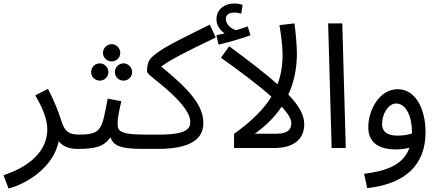

<svg xmlns="http://www.w3.org/2000/svg" viewBox="-45 -848 2513 1100"><path d="M4 232C104 207 263 111 291 -39C312 -13 345 5 396 5C425 5 446 -16 446 -38C446 -59 434 -77 406 -77C354 -77 326 -93 308 -151C293 -200 267 -268 230 -339L157 -302C192 -242 226 -172 226 -107C226 -15 169 91 -25 156Z M595 -496C622 -496 644 -518 644 -545C644 -572 622 -595 595 -595C567 -595 545 -572 545 -545C545 -518 567 -496 595 -496ZM527 -386C554 -386 576 -408 576 -435C576 -462 554 -485 527 -485C499 -485 477 -462 477 -435C477 -408 499 -386 527 -386ZM663 -386C690 -386 712 -408 712 -435C712 -462 690 -485 663 -485C635 -485 613 -462 613 -435C613 -408 635 -386 663 -386ZM396 5C499 5 549 -6 588 -61C603 -17 639 5 769 5C798 5 819 -16 819 -38C819 -59 807 -77 779 -77C624 -77 629 -107 629 -147C629 -179 642 -232 650 -268L572 -283C538 -106 539 -77 406 -77Z M769 5H860C1094 5 1120 -85 1120 -144C1120 -247 1034 -340 878 -467C942 -511 1009 -546 1191 -633L1157 -707C986 -621 871 -570 818 -513C804 -498 797 -469 797 -439C797 -421 881 -369 956 -294C1028 -222 1045 -180 1045 -149C1045 -115 1029 -77 873 -77H779Z M1207 -592C1262 -605 1341 -628 1390 -646L1374 -697C1355 -689 1332 -682 1307 -675C1282 -682 1249 -706 1249 -740C1249 -763 1267 -776 1298 -776C1312 -776 1324 -773 1337 -770L1345 -820C1330 -825 1312 -828 1298 -828C1244 -828 1195 -797 1195 -737C1195 -704 1216 -674 1242 -657C1228 -654 1214 -651 1195 -646ZM1574 -536C1574 -474 1565 -418 1545 -365C1478 -425 1387 -495 1268 -583L1221 -517C1331 -439 1435 -361 1510 -294C1466 -222 1397 -154 1296 -81V0H1526C1666 0 1698 -77 1698 -135C1698 -188 1670 -241 1607 -306C1641 -380 1656 -459 1656 -544C1656 -585 1648 -673 1642 -714L1556 -704C1564 -660 1574 -580 1574 -536ZM1415 -82C1481 -129 1531 -181 1569 -237C1604 -199 1624 -167 1624 -143C1624 -111 1609 -82 1541 -82Z M1855 0H1936L1916 -714H1835Z M2059 230C2279 205 2393 96 2393 -91C2393 -217 2340 -337 2233 -337C2131 -337 2065 -221 2065 -119C2065 -33 2122 8 2224 8C2250 8 2277 5 2301 -2C2265 99 2168 131 2041 148ZM2144 -139C2144 -193 2178 -255 2225 -255C2281 -255 2315 -180 2315 -97C2315 -92 2315 -87 2315 -83C2290 -75 2260 -71 2233 -71C2168 -71 2144 -97 2144 -139Z"/></svg>

Font: Noto Sans Arabic UI
Style: Regular
Weight: 400
Designer: Monotype Design Team, Nadine Chahine and Nizar Qandah
Foundry: Monotype Imaging Inc.
Version: Version 2.010